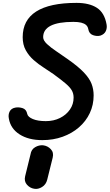

<svg xmlns="http://www.w3.org/2000/svg" viewBox="-20 -948 742 1299"><path d="M266 0Q173 0 112.2 -39Q51.5 -78 40 -145.5Q34.5 -172 45.2 -193.5Q56 -215 84 -220Q106.5 -224.5 132.5 -216.5Q158.5 -208.5 164.5 -176.5Q169 -156.5 202.5 -142.5Q236 -128.5 290 -128.5Q343.5 -128.5 386 -149.8Q428.5 -171 453.2 -207Q478 -243 478 -287.5Q478 -315 465.8 -336.5Q453.5 -358 423.5 -383.5Q393.5 -409 340.5 -447.5Q311.5 -468 276 -490.5Q240.5 -513 208 -541.5Q175.5 -570 154.5 -607.8Q133.5 -645.5 133.5 -696.5Q133.5 -812 225 -870.2Q316.5 -928.5 498 -928.5Q584 -928.5 635.5 -895.2Q687 -862 701 -783Q705.5 -758 695.5 -737Q685.5 -716 659 -707Q636 -701 609.2 -710.2Q582.5 -719.5 577 -752Q574 -768.5 562.2 -779Q550.5 -789.5 529.2 -794.8Q508 -800 476.5 -800Q374.5 -800 323.2 -774Q272 -748 272 -696.5Q272 -674.5 297.8 -650.2Q323.5 -626 361.2 -601Q399 -576 435 -550Q509 -498.5 547.2 -458Q585.5 -417.5 599.5 -380.8Q613.5 -344 613.5 -303Q613.5 -238 587.5 -182.8Q561.5 -127.5 514.2 -86.5Q467 -45.5 403.8 -22.8Q340.5 0 266 0ZM211 329Q182.5 324.5 162.2 301.5Q142 278.5 150 244.5L186.5 96Q191.5 63 217.8 47.8Q244 32.5 271.5 35Q302 38.5 323.5 61Q345 83.5 336.5 118.5L299.5 267.5Q291.5 300.5 264.5 317.2Q237.5 334 211 329Z"/></svg>

Font: Edu AU VIC WA NT Pre
Style: Bold
Weight: 700
Designer: Tina and Corey Anderson, Eben Sorkin, Mirko Velimirovic
Foundry: Google for Education
Version: Version 1.001